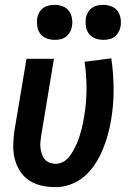

<svg xmlns="http://www.w3.org/2000/svg" viewBox="-20 -762 540 790"><path d="M210 8Q180 8 152 2Q124 -4 101 -19Q78 -34 63 -57Q48 -80 41 -107Q34 -134 34.5 -163.5Q35 -193 39 -222L89 -520H202L150 -207Q148 -193 146.5 -179.5Q145 -166 146.5 -153.5Q148 -141 152 -128.5Q156 -116 164 -106.5Q172 -97 184 -92.5Q196 -88 210 -88Q224 -88 238.5 -95.5Q253 -103 263 -115Q273 -127 280.5 -140.5Q288 -154 294.5 -168Q301 -182 305.5 -196Q310 -210 314 -224.5Q318 -239 321 -253Q324 -267 326 -282Q336 -339 336 -396Q336 -453 328 -508L438 -522Q447 -460 447.5 -396Q448 -332 437 -268Q432 -237 423.5 -206.5Q415 -176 402.5 -146Q390 -116 372 -88Q354 -60 328.5 -37.5Q303 -15 271.5 -3.5Q240 8 210 8ZM405 -598Q388 -598 372 -604Q356 -610 346 -623Q336 -636 333.5 -653Q331 -670 333 -687Q335 -699 341.5 -710.5Q348 -722 358.5 -729.5Q369 -737 381 -739.5Q393 -742 405 -742Q422 -742 438 -736Q454 -730 463.5 -717Q473 -704 476 -687Q479 -670 476 -653Q474 -641 467.5 -629.5Q461 -618 451 -610.5Q441 -603 429 -600.5Q417 -598 405 -598ZM205 -598Q188 -598 172 -604Q156 -610 146 -623Q136 -636 133.5 -653Q131 -670 133 -687Q135 -699 141.5 -710.5Q148 -722 158.5 -729.5Q169 -737 181 -739.5Q193 -742 205 -742Q222 -742 238 -736Q254 -730 263.5 -717Q273 -704 276 -687Q279 -670 276 -653Q274 -641 267.5 -629.5Q261 -618 251 -610.5Q241 -603 229 -600.5Q217 -598 205 -598Z"/></svg>

Font: Iosevka
Style: Bold Italic
Weight: 700
Italic angle: -9°
Monospace: yes
Designer: Belleve Invis
Foundry: Belleve Invis
Version: Version 32.5.0; ttfautohint (v1.8.4)